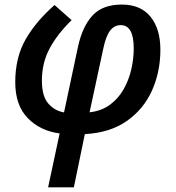

<svg xmlns="http://www.w3.org/2000/svg" viewBox="-20 -570 759 830"><path d="M188 239.7 237.8 6.8Q154.3 -3.9 100.1 -59.3Q45.9 -114.7 45.9 -214.8Q45.9 -320.8 90.1 -398.7Q134.3 -476.6 215.8 -548.3L289.6 -482.9Q227.5 -422.4 194.3 -360.1Q161.1 -297.9 161.1 -221.2Q161.1 -154.3 188.7 -122.6Q216.3 -90.8 256.8 -84L316.9 -366.7Q335.9 -455.1 379.6 -502.7Q423.3 -550.3 506.8 -550.3Q587.9 -550.3 630.6 -497.8Q673.3 -445.3 673.3 -355Q673.3 -259.3 637 -178.5Q600.6 -97.7 528.1 -46.9Q455.6 3.9 346.7 9.8L299.3 239.7ZM367.2 -84.5Q418.9 -90.3 455.3 -117.2Q491.7 -144 514.4 -184.1Q537.1 -224.1 547.6 -270.3Q558.1 -316.4 558.1 -360.8Q558.1 -461.4 502 -461.4Q474.1 -461.4 456.1 -437.7Q438 -414.1 426.8 -361.3Z"/></svg>

Font: Open Sans SemiBold
Style: Italic
Weight: 600
Italic angle: -12°
Designer: Monotype Design Team
Foundry: Monotype Imaging Inc.
Version: Version 3.003; ttfautohint (v1.8.4)